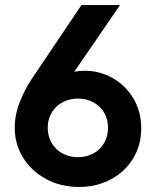

<svg xmlns="http://www.w3.org/2000/svg" viewBox="-20 -740 623 768"><path d="M39.1 -227.5Q38.6 -280.3 59.3 -332.5Q80.1 -384.8 105.5 -421.9L305.7 -719.7H460L276.9 -452.6Q295.4 -457 318.4 -457Q378.9 -457 430.7 -427.7Q482.4 -398.4 513.7 -345.9Q544.9 -293.5 544.9 -226.6Q544.9 -159.2 512.2 -105.7Q479.5 -52.2 422.9 -22.2Q366.2 7.8 295.9 7.8Q222.7 7.8 163.8 -24.2Q105 -56.2 72 -110.1Q39.1 -164.1 39.1 -227.5ZM412.1 -229.5Q412.1 -262.7 396.7 -289.1Q381.3 -315.4 354 -330.6Q326.7 -345.7 292 -345.7Q257.3 -345.7 229.7 -330.6Q202.1 -315.4 186.5 -289.1Q170.9 -262.7 170.9 -229.5Q170.9 -195.3 186.5 -168.5Q202.1 -141.6 229.7 -126.5Q257.3 -111.3 292 -111.3Q326.7 -111.3 354 -126.5Q381.3 -141.6 396.7 -168.5Q412.1 -195.3 412.1 -229.5Z"/></svg>

Font: Reddit Sans Fudge
Style: Bold
Weight: 700
Designer: Stephen Hutchings
Foundry: Reddit
Version: Version 1.013